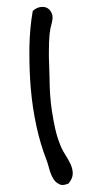

<svg xmlns="http://www.w3.org/2000/svg" viewBox="-20 -481 252 558"><path d="M178.7 52.7Q168.9 56.6 161.1 56.6Q155.3 56.6 151.4 53.7Q140.6 48.8 133.8 36.6Q127 24.4 123 9.3Q119.1 -5.9 114.3 -18.6Q97.7 -60.5 85.9 -114.3Q74.2 -168 69.3 -225.6Q65.4 -273.4 65.4 -322.3V-341.8Q66.4 -399.4 75.2 -449.2Q87.9 -460.9 102.5 -460.9H106.4Q123 -459 129.9 -443.4Q132.8 -437.5 132.8 -430.7Q132.8 -423.8 130.9 -416Q126 -399.4 124 -380.9Q122.1 -359.4 122.1 -333V-315.4Q123 -278.3 124 -253.9Q124 -233.4 125.5 -208.5Q127 -183.6 130.9 -158.2Q134.8 -132.8 140.1 -108.4Q145.5 -84 153.3 -64.5Q159.2 -47.9 168.9 -32.7Q178.7 -17.6 185.1 -3.9Q191.4 9.8 191.4 23.4Q191.4 38.1 178.7 52.7Z"/></svg>

Font: Crafty Girls
Style: Regular
Weight: 400
Designer: Crystal Kluge
Foundry: Font Diner, Inc DBA Tart Workshop
Version: Version 1.000